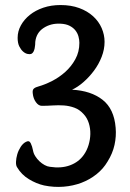

<svg xmlns="http://www.w3.org/2000/svg" viewBox="-20 -714 515 762"><path d="M266 -358Q341 -354 387 -318Q433 -282 439 -207Q442 -173 434.5 -139Q427 -105 407 -73Q390 -44 363 -22.5Q336 -1 303 11.5Q270 24 232 27Q194 30 155 22Q124 15 94.5 -3Q65 -21 48 -50Q43 -57 43.5 -71.5Q44 -86 48.5 -101.5Q53 -117 62 -131Q71 -145 83 -151Q96 -158 102 -145.5Q108 -133 111 -117Q113 -105 120 -94Q127 -83 136.5 -74Q146 -65 157 -59Q168 -53 178 -52Q223 -45 258 -58Q293 -71 313 -100Q325 -117 331.5 -138.5Q338 -160 338.5 -182Q339 -204 332.5 -225Q326 -246 312 -261Q296 -279 275.5 -286.5Q255 -294 233.5 -295.5Q212 -297 189.5 -295.5Q167 -294 146 -294Q133 -294 122.5 -308.5Q112 -323 110 -343Q108 -357 114.5 -362.5Q121 -368 133 -371Q158 -378 186.5 -392.5Q215 -407 239 -428.5Q263 -450 279 -479Q295 -508 295 -544Q295 -556 291.5 -569Q288 -582 279.5 -593Q271 -604 256.5 -611.5Q242 -619 220 -620Q182 -622 153 -603Q124 -584 120 -548Q120 -543 119.5 -536Q119 -529 117.5 -522Q116 -515 113 -509Q110 -503 104 -500Q98 -498 89 -500Q80 -502 71.5 -509.5Q63 -517 56.5 -530Q50 -543 50 -564Q50 -590 63 -613.5Q76 -637 98.5 -655Q121 -673 152 -683.5Q183 -694 220 -694Q262 -694 294.5 -682Q327 -670 349.5 -649.5Q372 -629 383.5 -602.5Q395 -576 395 -548Q395 -518 383.5 -488.5Q372 -459 353 -433.5Q334 -408 311 -388Q288 -368 266 -358Z"/></svg>

Font: Yeon Sung
Style: Regular
Weight: 400
Version: Version 1.001